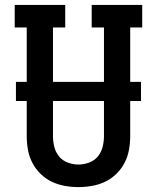

<svg xmlns="http://www.w3.org/2000/svg" viewBox="-20 -755 640 783"><path d="M300 8Q272 8 244 3Q216 -2 191 -14Q166 -26 145.5 -46Q125 -66 112 -91Q99 -116 94 -144Q89 -172 89 -200V-643H40V-735H246V-643H196V-200Q196 -178 201.5 -156Q207 -134 221 -117Q235 -100 256.5 -92Q278 -84 300 -84Q322 -84 343.5 -92Q365 -100 379 -117Q393 -134 398.5 -156Q404 -178 404 -200V-643H354V-735H560V-643H511V-200Q511 -172 506 -144Q501 -116 488 -91Q475 -66 454.5 -46Q434 -26 409 -14Q384 -2 356 3Q328 8 300 8ZM45 -343V-421H555V-343Z"/></svg>

Font: Iosevka Slab Semibold Extended
Style: Regular
Weight: 600
Width: 7
Monospace: yes
Designer: Belleve Invis
Foundry: Belleve Invis
Version: Version 11.1.0; ttfautohint (v1.8.3)